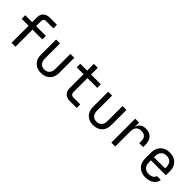

<svg xmlns="http://www.w3.org/2000/svg" viewBox="237 -1923 3125 3125"><g transform="rotate(45 1800.0 -360.0)"><path d="M215 0V-393H55V-475H215V-590Q215 -655 256 -692.5Q297 -730 369 -730H530V-648H369Q305 -648 305 -590V-475H530V-393H305V0Z M899 10Q804 10 747 -46.5Q690 -103 690 -200V-550H780V-200Q780 -140 812 -104.5Q844 -69 899 -69Q955 -69 987.5 -104.5Q1020 -140 1020 -200V-550H1110V-200Q1110 -103 1052 -46.5Q994 10 899 10Z M1555 0Q1487 0 1446 -39.5Q1405 -79 1405 -145V-468H1247V-550H1405V-705H1495V-550H1720V-468H1495V-145Q1495 -117 1511.5 -99.5Q1528 -82 1555 -82H1715V0Z M2099 10Q2004 10 1947 -46.5Q1890 -103 1890 -200V-550H1980V-200Q1980 -140 2012 -104.5Q2044 -69 2099 -69Q2155 -69 2187.5 -104.5Q2220 -140 2220 -200V-550H2310V-200Q2310 -103 2252 -46.5Q2194 10 2099 10Z M2512 0V-550H2602V-445H2604Q2611 -498 2649 -529Q2687 -560 2751 -560Q2837 -560 2883.5 -508.5Q2930 -457 2930 -362V-315H2840V-362Q2840 -482 2723 -482Q2664 -482 2633 -448Q2602 -414 2602 -350V0Z M3300 10Q3203 10 3143.5 -48.5Q3084 -107 3084 -210V-340Q3084 -443 3143.5 -501.5Q3203 -560 3300 -560Q3365 -560 3413.5 -534Q3462 -508 3489 -461Q3516 -414 3516 -350V-252H3172V-200Q3172 -139 3207 -103.5Q3242 -68 3300 -68Q3350 -68 3382.5 -87.5Q3415 -107 3422 -140H3512Q3503 -71 3445 -30.5Q3387 10 3300 10ZM3172 -322H3428V-350Q3428 -415 3394.5 -450.5Q3361 -486 3300 -486Q3239 -486 3205.5 -450.5Q3172 -415 3172 -350Z"/></g></svg>

Font: JetBrainsMonoNL NF
Style: Regular
Weight: 400
Designer: Philipp Nurullin, Konstantin Bulenkov
Foundry: JetBrains
Version: Version 2.304; ttfautohint (v1.8.4.7-5d5b);Nerd Fonts 3.2.1